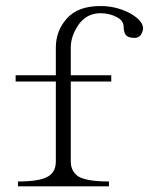

<svg xmlns="http://www.w3.org/2000/svg" viewBox="-20 -708 540 653"><path d="M41 -90.8Q117.2 -90.8 144.5 -108.4Q169.9 -124 169.9 -159.2V-430.7H33.2V-452.1H169.9V-545.9Q169.9 -602.5 206.1 -643.6Q243.2 -687.5 322.3 -687.5Q375 -687.5 421.9 -663.1Q466.8 -637.7 466.8 -610.4Q464.8 -597.7 458 -587.9Q449.2 -578.1 434.6 -579.1Q414.1 -580.1 407.2 -589.8Q400.4 -600.6 400.4 -619.1Q399.4 -637.7 377.9 -649.4Q352.5 -663.1 322.3 -663.1Q277.3 -663.1 250 -627.9Q220.7 -587.9 220.7 -545.9V-452.1H358.4V-430.7H220.7V-159.2Q220.7 -125 247.1 -107.4Q276.4 -90.8 350.6 -90.8V-74.2H41Z"/></svg>

Font: BabelStone Sani Yi
Style: Regular
Weight: 400
Designer: Andrew West
Foundry: BabelStone
Version: Version 1.00 November 22, 2015, initial release